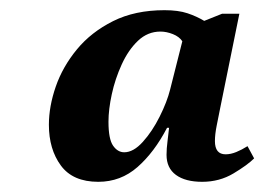

<svg xmlns="http://www.w3.org/2000/svg" viewBox="-20 -738 519 377"><path d="M173 -381Q123 -381 99.5 -413Q76 -445 76 -493Q76 -529 89.5 -568Q103 -607 131 -641Q159 -675 202 -696.5Q245 -718 303 -718Q330 -718 348 -712Q366 -706 381 -697L416 -711H450L413 -529Q409 -509 405.5 -491.5Q402 -474 402 -461Q402 -435 423 -435Q433 -435 444 -439.5Q455 -444 466 -451L479 -427Q466 -414 438.5 -397.5Q411 -381 377 -381Q344 -381 325.5 -394.5Q307 -408 307 -434Q307 -446 309 -461.5Q311 -477 312 -487H308Q283 -439 250 -410Q217 -381 173 -381ZM224 -439Q242 -439 260.5 -459.5Q279 -480 293.5 -509Q308 -538 314 -562L338 -657Q332 -666 319.5 -671Q307 -676 295 -676Q270 -676 251 -658Q232 -640 219 -611.5Q206 -583 199.5 -553Q193 -523 193 -499Q193 -465 202 -452Q211 -439 224 -439Z"/></svg>

Font: Noto Serif
Style: Bold Italic
Weight: 700
Italic angle: -12°
Designer: Monotype Design Team
Foundry: Monotype Imaging Inc.
Version: Version 2.013